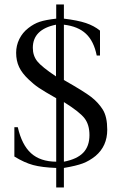

<svg xmlns="http://www.w3.org/2000/svg" viewBox="-20 -747 540 854"><path d="M424.8 -500H410.2Q397.5 -564 362.3 -596.9Q327.1 -629.9 264.2 -637.2V-391.1Q353 -340.8 385 -316.2Q417 -291.5 437 -259.8Q457 -228 457 -169.9Q457 -97.2 404.8 -53.2Q377.4 -31.2 348.4 -20.3Q319.3 -9.3 264.2 0V86.9H230V0Q166.5 -2.4 127.4 -12.9Q88.4 -23.4 43.9 -50.8V-181.2H59.1Q77.1 -102.5 118.2 -65.4Q159.2 -28.3 230 -27.8V-310.1Q176.8 -340.3 153.1 -356.2Q129.4 -372.1 107.9 -393.1Q78.1 -420.9 64.9 -449Q51.8 -477.1 51.8 -512.2Q51.8 -544.4 65.9 -573.2Q80.1 -602.1 106 -622.1Q130.9 -641.6 156.7 -650.1Q182.6 -658.7 230 -664.1V-727.1H264.2V-664.1Q325.7 -656.7 362.1 -644.5Q398.4 -632.3 424.8 -610.8ZM229 -407.2V-637.2Q126 -616.2 126 -534.2Q126 -499 146 -474.1Q166 -449.2 229 -407.2ZM264.2 -293V-27.8Q322.8 -39.1 350.3 -67.9Q377.9 -96.7 377.9 -146Q377.9 -192.4 356 -220.9Q334 -249.5 264.2 -293Z"/></svg>

Font: Accordance
Style: Regular
Weight: 400
Version: Version 1.1 (build May 11, 2018) Miklal Software Solutions, 